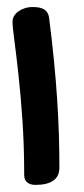

<svg xmlns="http://www.w3.org/2000/svg" viewBox="-20 -518 238 546"><path d="M15.6 -456.1Q15.6 -464.8 20 -472.4Q24.4 -480 32.2 -485.6Q40 -491.2 50.5 -494.6Q61 -498 72.8 -498Q95.7 -498 106.4 -490.7Q117.2 -483.4 119.6 -467.8Q127.9 -402.8 133.5 -345Q139.2 -287.1 142.6 -234.6Q146 -182.1 147.5 -134Q148.9 -85.9 148.9 -41Q148.9 -16.6 131.6 -4.4Q114.3 7.8 81.1 7.8Q65.9 7.8 57.4 0.7Q48.8 -6.3 48.8 -20Q48.8 -104 43.7 -177.5Q38.6 -251 32.2 -308.1Q25.9 -365.2 20.8 -403.6Q15.6 -441.9 15.6 -456.1Z"/></svg>

Font: Gochi Hand Cyrillic
Style: Regular
Weight: 400
Designer: Juan Pablo del Peral; Denis Ignatov
Foundry: Juan Pablo del Peral; Denis Ignatov
Version: Version 1.00 June 29, 2018, initial release